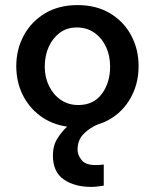

<svg xmlns="http://www.w3.org/2000/svg" viewBox="-20 -491 609 755"><path d="M339 244Q273 244 230.5 214.5Q188 185 188 120Q188 82 205.5 54Q223 26 244 7Q183 -2 138 -35.5Q93 -69 68.5 -119.5Q44 -170 44 -231Q44 -297 73.5 -351.5Q103 -406 157 -438.5Q211 -471 285 -471Q359 -471 413 -438.5Q467 -406 496 -351.5Q525 -297 525 -231Q525 -156 488.5 -97Q452 -38 388 -10Q386 -10 385 -9Q375 -5 363 -1Q334 11 309.5 35Q285 59 285 98Q285 118 300.5 138Q316 158 355 158Q362 158 372.5 157.5Q383 157 388 156V239Q379 240 366 242Q353 244 339 244ZM288 -78Q348 -78 380.5 -122Q413 -166 413 -229Q413 -272 397 -306.5Q381 -341 351.5 -362Q322 -383 282 -383Q243 -383 215 -362Q187 -341 171.5 -306.5Q156 -272 156 -229Q156 -187 173 -152.5Q190 -118 219.5 -98Q249 -78 288 -78Z"/></svg>

Font: Alata
Style: Regular
Weight: 400
Designer: Spyros Zevelakis, Eben Sorkin
Foundry: Spyros Zevelakis
Version: Version 1.005; ttfautohint (v1.8.4.7-5d5b)